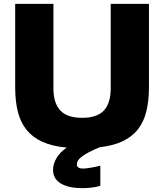

<svg xmlns="http://www.w3.org/2000/svg" viewBox="-20 -762 854 999"><path d="M410 217Q336 217 296 192.5Q256 168 256 122Q256 91 274 60.5Q292 30 327 6Q252 -1 201 -24Q150 -47 118.5 -86Q87 -125 73 -180Q59 -235 59 -307V-742H258V-301Q258 -226 293.5 -187.5Q329 -149 407 -149Q486 -149 521 -187.5Q556 -226 556 -301V-742H755V-307Q755 -237 741.5 -182.5Q728 -128 698 -89.5Q668 -51 619 -27.5Q570 -4 499 4Q465 18 442.5 30Q420 42 406 52.5Q392 63 386 73Q380 83 380 93Q380 115 412 115Q426 115 452.5 110.5Q479 106 502 100V205Q460 217 410 217Z"/></svg>

Font: Encode Sans Normal
Style: ExtraBold
Weight: 800
Designer: Pablo Impallari, Andres Torresi
Foundry: Pablo Impallari, Andres Torresi
Version: Version 1.000; ttfautohint (v1.00) -l 8 -r 50 -G 200 -x 14 -